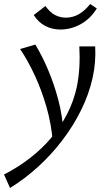

<svg xmlns="http://www.w3.org/2000/svg" viewBox="-73 -647 533 956"><path d="M-23 289 -53 222Q17 186 77 139.5Q137 93 183.5 37.5Q230 -18 262 -81Q294 -144 309 -212Q319 -260 322 -311Q325 -362 322 -416H401Q403 -377 400 -338Q397 -299 388 -259Q370 -178 331 -99Q292 -20 237 52Q182 124 116 184Q50 244 -23 289ZM190 62Q183 -29 158.5 -114Q134 -199 99.5 -273Q65 -347 27 -403L103 -425Q137 -369 167 -298Q197 -227 217.5 -149Q238 -71 242 6ZM228 -500Q186 -500 152 -518Q118 -536 95 -572L153 -617Q176 -585 201.5 -572Q227 -559 255 -559Q289 -559 319 -576Q349 -593 376 -627L409 -605Q377 -553 328.5 -526.5Q280 -500 228 -500Z"/></svg>

Font: Ysabeau Office Medium
Style: Italic
Weight: 500
Italic angle: -12°
Designer: Christian Thalmann (Catharsis Fonts)
Version: Version 2.001;gftools[0.9.30]; featfreeze: tnum,lnum,ss02